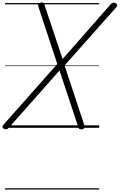

<svg xmlns="http://www.w3.org/2000/svg" viewBox="-40 -1035 969 1555"><path d="M626 12Q612 15 604.5 10.5Q597 6 593 -8L442 -464L32 -1Q22 10 14 12Q6 14 -6 9Q-13 6 -17 1Q-21 -4 -19.5 -11Q-18 -18 -10 -27L424 -517L271 -980Q266 -995 271 -1003.5Q276 -1012 290 -1014Q303 -1017 309.5 -1013Q316 -1009 321 -994L467 -557L856 -1000Q867 -1011 875 -1013.5Q883 -1016 894 -1010Q902 -1007 906 -1002Q910 -997 908.5 -990Q907 -983 899 -973L483 -505L642 -24Q648 -7 643 1.5Q638 10 626 12ZM0 490H763V500H0ZM0 -20H763V0H0ZM0 -505H763V-500H0ZM0 -1010H763V-1000H0Z"/></svg>

Font: Playwrite AU QLD Guides
Style: Regular
Weight: 400
Designer: Veronika Burian, José Scaglione
Foundry: TypeTogether
Version: Version 1.003